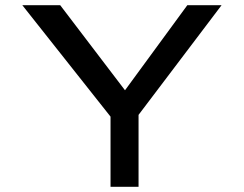

<svg xmlns="http://www.w3.org/2000/svg" viewBox="-20 -720 940 740"><path d="M406 0V-320L423 -249L66 -700H212L474 -356H450L702 -700H834L507 -268L514 -328V0Z"/></svg>

Font: Lexend Tera
Style: Regular
Weight: 400
Designer: Bonnie Shaver-Troup, Thomas Jockin
Foundry: Lexend
Version: Version 1.007